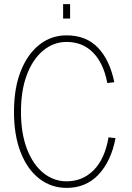

<svg xmlns="http://www.w3.org/2000/svg" viewBox="-20 -898 640 934"><path d="M304 16Q229 16 171 -29Q113 -74 80.5 -157Q48 -240 48 -354Q48 -469 81 -552Q114 -635 171.5 -680.5Q229 -726 304 -726Q399 -726 456.5 -666Q514 -606 536 -498L502 -494Q484 -590 433 -642Q382 -694 304 -694Q241 -694 190.5 -652.5Q140 -611 111 -535Q82 -459 82 -354Q82 -250 111 -174Q140 -98 190.5 -57Q241 -16 304 -16Q382 -16 436 -70.5Q490 -125 508 -230L542 -226Q521 -115 460 -49.5Q399 16 304 16ZM287 -808V-878H321V-808Z"/></svg>

Font: Geist Mono Thin
Style: Regular
Weight: 100
Monospace: yes
Designer: Basement.studio, Andrés Briganti, Mateo Zaragoza
Foundry: Basement.studio, Vercel, Andrés Briganti, Guido Ferreyra, Mateo Zaragoza
Version: Version 1.500; ttfautohint (v1.8.4.7-5d5b)